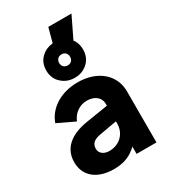

<svg xmlns="http://www.w3.org/2000/svg" viewBox="-226 -1049 1036 1171"><g transform="rotate(-30 291.5 -464.0)"><path d="M295 -590C332 -590 363 -602 388 -626C412 -649 424 -679 424 -716C424 -745 416 -770 400 -791L472 -940H309L282 -840C251 -837 224 -826 202 -805C177 -782 165 -752 165 -716C165 -679 177 -649 202 -626C227 -602 258 -590 295 -590ZM295 -677C272 -677 256 -693 256 -716C256 -739 272 -755 295 -755C318 -755 333 -739 333 -716C333 -693 318 -677 295 -677ZM224 12C283 12 330 -3 369 -35C376 -40 382 -45 388 -52V0H528V-360C528 -478 432 -558 294 -558C178 -558 84 -501 52 -410L172 -353C191 -401 234 -433 287 -433C343 -433 378 -401 378 -360V-345L227 -321C96 -301 33 -237 33 -146C33 -48 106 12 224 12ZM378 -235V-218C378 -152 328 -98 254 -98C217 -98 188 -118 188 -151C188 -187 211 -205 254 -213Z"/></g></svg>

Font: Plus Jakarta Sans ExtraBold
Style: Regular
Weight: 800
Designer: Gumpita Rahayu
Foundry: Tokotype
Version: Version 2.071;gftools[0.9.30]